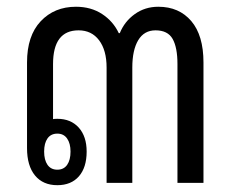

<svg xmlns="http://www.w3.org/2000/svg" viewBox="-20 -542 687 569"><path d="M149.9 6.8Q107.4 6.8 83.7 -22Q60.1 -50.8 60.1 -103V-356.9Q60.1 -436 100.6 -479Q141.1 -522 205.1 -522Q249.5 -522 282.5 -500.5Q315.4 -479 332 -443.8H335Q349.1 -478.5 379.4 -500.2Q409.7 -522 449.2 -522Q510.7 -522 546.9 -479.5Q583 -437 583 -356.9V0H505.9V-352.1Q505.9 -401.4 491.5 -426.8Q477.1 -452.1 440.9 -452.1Q407.2 -452.1 389.6 -422.9Q372.1 -393.6 372.1 -341.8V0H295.9V-341.8Q295.9 -393.1 273.7 -422.6Q251.5 -452.1 212.9 -452.1Q137.2 -452.1 137.2 -352.1V-189Q141.1 -189.9 149.9 -189.9Q189.9 -189.9 213.4 -163.8Q236.8 -137.7 236.8 -92.8Q236.8 -45.9 213.9 -19.5Q190.9 6.8 149.9 6.8ZM189 -92.8Q189 -116.7 179 -131.3Q168.9 -146 149.9 -146Q130.9 -146 120.8 -131.8Q110.8 -117.7 110.8 -92.8Q110.8 -67.9 120.8 -53.5Q130.9 -39.1 149.9 -39.1Q168.9 -39.1 179 -53.5Q189 -67.9 189 -92.8Z"/></svg>

Font: Noto Sans Thai Looped Condensed
Style: Regular
Weight: 400
Width: 3
Designer: Sasikarn Vongin, Ben Mitchell
Foundry: The Fontpad Ltd
Version: Version 1.00